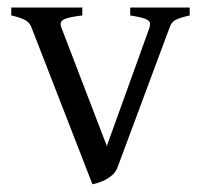

<svg xmlns="http://www.w3.org/2000/svg" viewBox="-20 -474 533 509"><path d="M482.9 -433.1Q468.3 -429.7 459 -426.8Q449.7 -423.8 443.8 -420.2Q438 -416.5 434.8 -411.9Q431.6 -407.2 429.2 -399.9L291 -28.8Q286.6 -18.1 278.3 -10.5Q270 -2.9 260.3 2.2Q250.5 7.3 241 10.3Q231.4 13.2 225.1 14.6L64 -399.9Q59.6 -413.6 46.9 -420.7Q34.2 -427.7 9.8 -433.1V-454.1H198.2V-433.1Q179.2 -430.7 167.2 -428.2Q155.3 -425.8 148.7 -422.1Q142.1 -418.5 141.1 -413.1Q140.1 -407.7 143.1 -399.9L263.2 -86.9L376 -399.9Q378.4 -407.2 377.7 -412.4Q377 -417.5 371.1 -421.1Q365.2 -424.8 354.2 -427.5Q343.3 -430.2 325.2 -433.1V-454.1H482.9Z"/></svg>

Font: Gentium Plus Phon
Style: Regular
Weight: 400
Designer: J. Victor Gaultney, Annie Olsen, Iska Routamaa, Becca Hirsbrunner
Foundry: SIL International
Version: Version 5.000